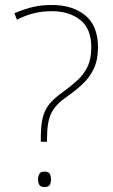

<svg xmlns="http://www.w3.org/2000/svg" viewBox="-20 -744 453 772"><path d="M144 -186Q144 -236 151 -267.5Q158 -299 176.5 -323Q195 -347 229 -371Q265 -397 291.5 -421.5Q318 -446 332.5 -477Q347 -508 347 -554Q347 -629 302.5 -664Q258 -699 188 -699Q151 -699 117.5 -691Q84 -683 48 -665L38 -691Q82 -709 115 -716.5Q148 -724 188 -724Q272 -724 323 -682Q374 -640 374 -554Q374 -504 357.5 -468.5Q341 -433 311.5 -405.5Q282 -378 242 -350Q203 -323 186 -288.5Q169 -254 169 -186V-174H144ZM133 -23Q133 -35 138 -44.5Q143 -54 158 -54Q176 -54 180.5 -44.5Q185 -35 185 -23Q185 -10 180.5 -1Q176 8 158 8Q143 8 138 -1Q133 -10 133 -23Z"/></svg>

Font: Noto Sans Thaana Thin
Style: Regular
Weight: 100
Designer: David Williams
Foundry: Google Inc.
Version: Version 3.001; ttfautohint (v1.8.4.7-5d5b)